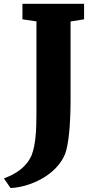

<svg xmlns="http://www.w3.org/2000/svg" viewBox="-75 -778 479 992"><path d="M88.9 22.9Q96.7 1.5 101.3 -21.7Q106 -44.9 108.6 -71.8Q111.3 -98.6 112.3 -129.6Q113.3 -160.6 113.3 -198.2V-667.5L41 -678.2V-758.3H359.4V-678.2L289.6 -667V-260.7Q289.6 -217.3 287.8 -174.6Q286.1 -131.8 282.5 -94.5Q278.8 -57.1 273.2 -27.3Q267.6 2.4 260.3 20Q247.6 49.3 228 73.2Q208.5 97.2 184.6 116.2Q160.6 135.3 133.8 149.4Q106.9 163.6 80.1 173.1Q53.2 182.6 27.3 187.7Q1.5 192.9 -20.5 193.4L-54.7 144Q-30.8 134.8 -9 123.5Q12.7 112.3 31 97.7Q49.3 83 64 64.7Q78.6 46.4 88.9 22.9Z"/></svg>

Font: Merriweather
Style: Heavy
Weight: 900
Version: Version 1.003